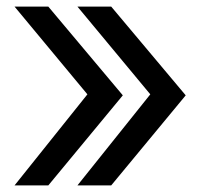

<svg xmlns="http://www.w3.org/2000/svg" viewBox="-20 -560 617 580"><path d="M541 -272 316 0H214L434 -275L214 -540H316ZM351 -272 126 0H24L244 -275L24 -540H126Z"/></svg>

Font: Girassol
Style: Regular
Weight: 400
Width: 3
Designer: Liam Spradlin
Version: Version 1.004